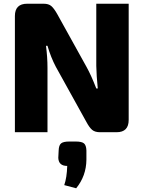

<svg xmlns="http://www.w3.org/2000/svg" viewBox="-20 -710 771 1031"><path d="M671 -690V-66Q671 0 606 0H517Q490 0 475 -12.5Q460 -25 444 -55L280 -351Q253 -402 235 -464H227Q235 -402 235 -346V0H60V-624Q60 -690 126 -690H214Q241 -690 255.5 -677.5Q270 -665 287 -635L445 -350Q470 -305 497 -235H505Q498 -304 497 -356V-690ZM352 50H387Q419 50 431 60Q443 70 444 98V148Q443 235 389 301L325 284Q339 244 341 181Q295 181 293 138L295 98Q296 70 308 60Q320 50 352 50Z"/></svg>

Font: Ezarion Extra Bold
Style: Regular
Weight: 800
Designer: Natanael Gama
Version: Version 1.001;PS 001.001;hotconv 1.0.70;makeotf.lib2.5.58329